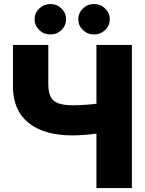

<svg xmlns="http://www.w3.org/2000/svg" viewBox="-20 -956 736 976"><path d="M45.9 -727.5H225.6V-528.3Q225.6 -468.8 252.2 -444.8Q278.8 -420.9 349.6 -420.9Q378.4 -420.9 411.6 -423.1Q444.8 -425.3 470.2 -428.7V-727.5H650.4V0H470.2V-276.9Q442.4 -272.9 407.7 -270.3Q373 -267.6 349.6 -267.6Q204.6 -267.6 125.2 -331.5Q45.9 -395.5 45.9 -515.6ZM235.8 -780.8Q203.1 -780.8 179.4 -803.5Q155.8 -826.2 155.8 -858.4Q155.8 -890.1 179.4 -912.8Q203.1 -935.5 235.8 -935.5Q269 -935.5 292.5 -912.8Q315.9 -890.1 315.9 -858.4Q315.9 -826.2 292.5 -803.5Q269 -780.8 235.8 -780.8ZM458 -780.8Q424.8 -780.8 401.4 -803.5Q377.9 -826.2 377.9 -858.4Q377.9 -890.1 401.4 -912.8Q424.8 -935.5 458 -935.5Q491.2 -935.5 514.6 -912.8Q538.1 -890.1 538.1 -858.4Q538.1 -826.2 514.6 -803.5Q491.2 -780.8 458 -780.8Z"/></svg>

Font: Inter Display Extra Bold
Style: Regular
Weight: 800
Designer: Rasmus Andersson
Foundry: rsms
Version: Version 4.000;git-4fc901f